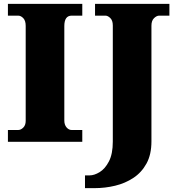

<svg xmlns="http://www.w3.org/2000/svg" viewBox="-20 -734 912 994"><path d="M21 0V-61H74Q88 -61 100.5 -73.5Q113 -86 113 -108V-600Q113 -627 100.5 -640Q88 -653 74 -653H21V-714H406V-653H351Q313 -653 313 -599V-110Q313 -88 324.5 -74.5Q336 -61 351 -61H406V0ZM420 240V174H444Q468 174 496 157Q524 140 544 101.5Q564 63 564 -1V-602Q564 -628 551 -640.5Q538 -653 526 -653H472V-714H857V-653H804Q791 -653 777.5 -640Q764 -627 764 -601V-2Q764 66 738.5 112.5Q713 159 670.5 187Q628 215 576 227.5Q524 240 470 240Z"/></svg>

Font: Noto Serif Tamil Black
Style: Italic
Weight: 900
Italic angle: -12°
Designer: Indian Type Foundry, Tom Grace, and the Monotype Design Team
Foundry: Monotype Imaging Inc.
Version: Version 2.003; ttfautohint (v1.8.4.7-5d5b)